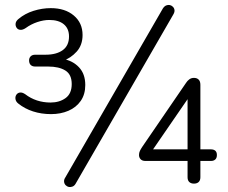

<svg xmlns="http://www.w3.org/2000/svg" viewBox="-20 -742 925 779"><path d="M187 -279Q148 -279 114 -290Q80 -301 54 -322Q45 -329 43 -339Q41 -349 46 -357Q51 -365 60.5 -366.5Q70 -368 82 -360Q104 -343 130 -334.5Q156 -326 185 -326Q221 -326 246 -344Q271 -362 271 -401Q271 -440 245 -456Q219 -472 176 -472H123Q111 -472 104.5 -478.5Q98 -485 98 -497Q98 -507 104.5 -513.5Q111 -520 123 -520H165Q209 -520 234.5 -538.5Q260 -557 260 -594Q260 -626 239 -643.5Q218 -661 180 -661Q157 -661 131.5 -652.5Q106 -644 84 -628Q72 -620 62 -621Q52 -622 47 -630Q42 -638 43.5 -647.5Q45 -657 55 -665Q81 -687 116 -698Q151 -709 186 -709Q244 -709 279.5 -679Q315 -649 315 -600Q315 -559 291 -532.5Q267 -506 235 -495V-503Q275 -496 300.5 -469Q326 -442 326 -397Q326 -359 307.5 -332.5Q289 -306 257.5 -292.5Q226 -279 187 -279ZM287 3Q282 12 274 15Q266 18 259 16.5Q252 15 246.5 9.5Q241 4 240 -4.5Q239 -13 245 -22L641 -708Q647 -717 654.5 -720Q662 -723 669 -721.5Q676 -720 681.5 -714.5Q687 -709 688 -701Q689 -693 683 -683ZM767 3Q755 3 748 -3.5Q741 -10 741 -23V-89H570Q557 -89 550.5 -96Q544 -103 544 -113Q544 -122 547.5 -129.5Q551 -137 557 -146L735 -406Q740 -414 748 -420Q756 -426 767 -426Q779 -426 786 -419Q793 -412 793 -398V-136H836Q847 -136 853.5 -130.5Q860 -125 860 -113Q860 -101 853.5 -95Q847 -89 836 -89H793V-23Q793 -10 786 -3.5Q779 3 767 3ZM741 -136V-357H753L590 -120V-136Z"/></svg>

Font: Nunito ExtraLight Light
Style: Regular
Weight: 300
Version: Version 3.602